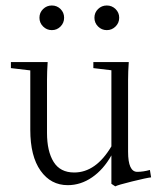

<svg xmlns="http://www.w3.org/2000/svg" viewBox="-20 -660 585 696"><path d="M199.5 -564Q186.5 -550.8 168 -550.8Q149.4 -550.8 136.2 -564Q123 -577.1 123 -595.7Q123 -614.3 136.2 -627.2Q149.4 -640.1 168 -640.1Q186.5 -640.1 199.5 -627.2Q212.4 -614.3 212.4 -595.7Q212.4 -577.1 199.5 -564ZM398.9 -564Q385.7 -550.8 367.2 -550.8Q348.6 -550.8 335.4 -564Q322.3 -577.1 322.3 -595.7Q322.3 -614.3 335.4 -627.2Q348.6 -640.1 367.2 -640.1Q385.7 -640.1 398.9 -627.2Q412.1 -614.3 412.1 -595.7Q412.1 -577.1 398.9 -564ZM225.6 11.2Q164.1 11.2 127 -41.3Q89.8 -93.8 89.8 -189.5V-404.8L19.5 -413.1V-435.1H152.8Q150.4 -400.9 150.4 -370.1V-178.2Q150.4 -111.8 174.3 -73.2Q198.2 -34.7 249 -34.7Q327.6 -34.7 383.8 -129.4V-405.3L318.4 -413.1V-435.1H446.8Q444.3 -400.9 444.3 -370.1V-109.9Q444.3 -37.1 477.5 -37.1Q499 -37.1 523.4 -43.9L527.8 -17.1Q510.7 -15.1 458.5 -2.2Q406.2 10.7 397.9 15.6L383.8 6.3V-96.7Q355 -45.4 313.7 -17.1Q272.5 11.2 225.6 11.2Z"/></svg>

Font: Elstob Light
Style: Regular
Weight: 300
Designer: Peter S. Baker
Version: Version 1.015